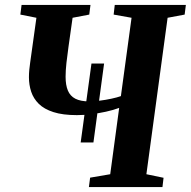

<svg xmlns="http://www.w3.org/2000/svg" viewBox="-20 -763 778 783"><path d="M309 -182 353 -504H404.5L361 -182ZM342.5 0 347.5 -38.5 429.5 -52.5 466 -323Q442 -314 412.2 -307.5Q382.5 -301 351.8 -297.2Q321 -293.5 293.5 -293.5Q236 -293.5 198 -305.8Q160 -318 138.2 -339.5Q116.5 -361 107.2 -389Q98 -417 98 -448Q98 -463 99.5 -478.8Q101 -494.5 103 -507.5L128.5 -690.5L63 -703.5L68 -743H349L344 -703.5L276 -690.5L259.5 -573.5Q254.5 -539 251 -507Q247.5 -475 247.5 -450Q247.5 -416 256.8 -393.8Q266 -371.5 287.2 -360.5Q308.5 -349.5 344 -349.5Q362.5 -349.5 386.8 -352.5Q411 -355.5 434.2 -360.5Q457.5 -365.5 473 -371L516.5 -690.5L443.5 -703.5L448 -743H738L733 -703.5L663.5 -690.5L577 -52.5L647 -38L642.5 0Z"/></svg>

Font: Merriweather 60pt
Style: Bold Italic
Weight: 700
Italic angle: -7.8°
Version: Version 2.101